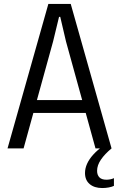

<svg xmlns="http://www.w3.org/2000/svg" viewBox="-20 -749 600 969"><path d="M18 0 224 -729H337L543 0H462L313 -540L284 -664H278L248 -540L99 0ZM139 -179 150 -244H410L422 -179ZM496 200Q456 200 432.5 180Q409 160 409 124Q409 101 419.5 77.5Q430 54 451 31Q472 8 501 -13H537L543 0Q509 28 489.5 56.5Q470 85 470 113Q470 134 481.5 146Q493 158 517 158Q527 158 537 156Q547 154 555 150V189Q545 194 529 197Q513 200 496 200Z"/></svg>

Font: Mona Sans SemiCondensed
Style: Regular
Weight: 400
Width: 4
Designer: Deni Anggara
Foundry: GitHub
Version: Version 2.000